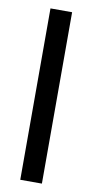

<svg xmlns="http://www.w3.org/2000/svg" viewBox="-82 -733 370 769"><g transform="rotate(10 103.0 -348.5)"><path d="M59 0V-697H147V0Z"/></g></svg>

Font: Bricolage Grotesque 24pt Condensed
Style: Regular
Weight: 400
Width: 3
Designer: Mathieu Triay
Foundry: Atelier Triay
Version: Version 1.001;gftools[0.9.33.dev8+g029e19f]